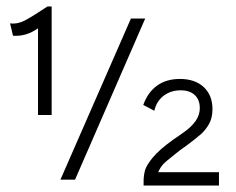

<svg xmlns="http://www.w3.org/2000/svg" viewBox="-20 -554 727 591"><path d="M20 -444 11 -482Q33 -479 55.5 -490.5Q78 -502 126 -534H139V-200H97V-467Q61 -441 20 -444ZM383 -497H427L211 -1H166ZM513 -124Q519 -128 544 -145.5Q569 -163 582 -181.5Q595 -200 595 -221Q595 -247 579.5 -261.5Q564 -276 536 -276Q506 -276 484 -259.5Q462 -243 455 -213L421 -231Q435 -270 463.5 -290.5Q492 -311 534 -311Q580 -311 607 -286Q634 -261 634 -218Q634 -192 624 -173.5Q614 -155 599 -141.5Q584 -128 553 -105Q535 -93 517 -78Q490 -57 481.5 -47.5Q473 -38 467 -24H654V17H422V5Q422 -14 426.5 -30Q431 -46 451 -70Q471 -94 513 -124Z"/></svg>

Font: Bellota Text Light
Style: Regular
Weight: 300
Designer: Kemie Guaida
Foundry: Kemie Guaida
Version: Version 4.001